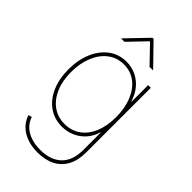

<svg xmlns="http://www.w3.org/2000/svg" viewBox="-288 -847 1149 1149"><g transform="rotate(45 286.5 -272.0)"><path d="M277.3 214.4Q228 214.4 188.5 200.4Q148.9 186.5 121.6 159.9Q94.2 133.3 81.1 94.7L103 87.9Q114.3 122.1 138.7 145Q163.1 168 198.2 179.9Q233.4 191.9 277.3 191.9Q364.7 191.9 412.8 145.5Q460.9 99.1 460.9 9.3V-136.7H458.5Q445.3 -92.3 417 -61.3Q388.7 -30.3 351.1 -14.2Q313.5 2 271 2Q207 2 158.7 -32.2Q110.4 -66.4 83.5 -127.4Q56.6 -188.5 56.6 -268.6Q56.6 -349.1 83.5 -412.1Q110.4 -475.1 158.4 -511Q206.5 -546.9 271 -546.9Q315.9 -546.9 353.5 -528.6Q391.1 -510.3 418.2 -477.1Q445.3 -443.8 458.5 -399.4H460.9V-539.1H483.4V9.3Q483.4 75.2 458.7 121.1Q434.1 167 387.9 190.7Q341.8 214.4 277.3 214.4ZM271 -20.5Q328.1 -20.5 371.1 -50.8Q414.1 -81.1 437.5 -136.7Q460.9 -192.4 460.9 -268.6Q460.9 -342.3 437.7 -400.1Q414.6 -458 372.1 -491.2Q329.6 -524.4 271 -524.4Q212.9 -524.4 169.7 -491.2Q126.5 -458 102.8 -400.1Q79.1 -342.3 79.1 -268.6Q79.1 -194.3 103 -138.7Q127 -83 170.2 -51.8Q213.4 -20.5 271 -20.5ZM177.2 -622.1H150.4V-624.5L278.8 -757.8H288.1L417.5 -624.5V-622.1H389.6L283.2 -732.4Z"/></g></svg>

Font: Inter 18pt Thin
Style: Regular
Weight: 250
Designer: Rasmus Andersson
Foundry: rsms
Version: Version 4.001;git-66647c0bb